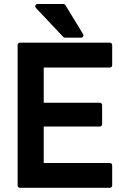

<svg xmlns="http://www.w3.org/2000/svg" viewBox="-20 -920 596 941"><path d="M78.1 0.5Q73.2 0.5 69.8 -2.9Q66.4 -6.3 66.4 -11.2V-699.2Q66.4 -704.1 69.8 -707.5Q73.2 -710.9 78.1 -710.9H518.1Q523.4 -710.9 526.6 -707.5Q529.8 -704.1 529.8 -699.2V-600.6Q529.8 -595.2 526.6 -592Q523.4 -588.9 518.1 -588.9H194.3V-416.5H468.8Q473.6 -416.5 477.1 -413.1Q480.5 -409.7 480.5 -404.8V-311.5Q480.5 -306.6 477.1 -303.2Q473.6 -299.8 468.8 -299.8H194.3V-121.1H518.1Q523.4 -121.1 526.6 -117.9Q529.8 -114.7 529.8 -109.4V-11.2Q529.8 -6.3 526.6 -2.9Q523.4 0.5 518.1 0.5ZM298.3 -735.4Q296.9 -735.4 293.7 -736.8Q290.5 -738.3 289.6 -739.3L156.7 -880.4Q150.9 -886.7 153.8 -893.6Q156.7 -900.4 165 -900.4H291Q293.5 -900.4 296.6 -898.7Q299.8 -897 300.8 -894.5L386.7 -753.4Q390.6 -747.1 387.5 -741.2Q384.3 -735.4 377 -735.4Z"/></svg>

Font: Alte DIN 1451 Mittelschrift
Style: Bold
Weight: 700
Designer: Peter Wiegel
Foundry: Peter Wiegel
Version: Version 1.003